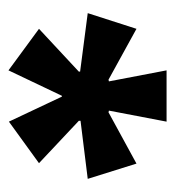

<svg xmlns="http://www.w3.org/2000/svg" viewBox="0 -730 413 453"><g transform="rotate(90 206.5 -503.5)"><path d="M146 -317 48 -389 149 -483V-486L11 -504L48 -619L168 -553L172 -554L146 -690H267L241 -554L245 -553L366 -619L402 -504L265 -487V-483L365 -389L267 -318L208 -443H206Z"/></g></svg>

Font: Bricolage Grotesque 96pt ExtraBold 96pt SemiBold
Style: Regular
Weight: 600
Version: Version 1.001;gftools[0.9.33.dev8+g029e19f]